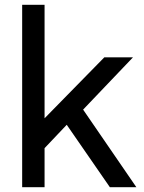

<svg xmlns="http://www.w3.org/2000/svg" viewBox="-20 -777 598 797"><path d="M72 0H165V-162L257 -259L436 0H546L325 -322L532 -539H413L165 -286V-757H72Z"/></svg>

Font: Mluvka Medium
Style: Regular
Weight: 500
Designer: Modified by Jiří Krblich, Original typeface by Gumpita Rahayu
Foundry: Gumpita Rahayu & Jiří Krblich
Version: Version 2.000;Glyphs 3.1.1 (3134)